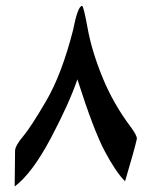

<svg xmlns="http://www.w3.org/2000/svg" viewBox="-20 -643 499 665"><path d="M32.2 -122.1Q33.7 -139.6 60.3 -171.1Q86.9 -202.6 140.4 -294.2Q193.8 -385.7 232.9 -538.1Q249.5 -622.6 264.2 -622.6Q269.5 -622.6 283.7 -544.2Q297.9 -465.8 335.2 -374.5Q372.6 -283.2 432.6 -203.6Q454.1 -174.8 454.1 -162.6Q445.8 -124.5 413.1 -15.1Q382.3 -45.4 343.5 -117.9Q304.7 -190.4 248 -368.2Q219.7 -284.7 155.5 -163.6Q91.3 -42.5 30.8 2.9Z"/></svg>

Font: IranNastaliq
Style: Regular
Weight: 400
Designer: Hossein Zahedi
Version: Version 1.5